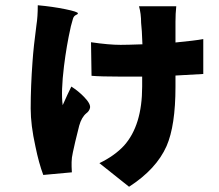

<svg xmlns="http://www.w3.org/2000/svg" viewBox="-20 -630 835 732"><path d="M472 82 359 -8Q417 -36 453 -75Q522 -152 522 -300V-338Q479 -338 436 -338Q365 -338 329 -341L327 -469Q395 -459 440 -459Q465 -459 520 -461Q522 -461 523 -461Q521 -519 518 -543Q518 -578 510 -606H652Q649 -578 649 -547V-468Q722 -475 755 -481V-348Q723 -346 649 -342V-299Q649 -151 615 -73Q576 15 472 82ZM145 37Q128 -8 115 -72Q97 -153 97 -216Q97 -301 104 -395Q108 -453 119 -535Q124 -566 124 -610Q180 -605 229 -595Q278 -585 277 -579Q276 -575 270 -573Q261 -569 258 -558Q255 -547 250 -529Q249 -525 249 -524Q234 -458 224 -378Q212 -280 219 -229Q239 -274 252 -300Q280 -282 301 -260Q327 -233 323 -218Q320 -206 309 -198Q291 -183 282 -151Q264 -80 258 -50Q253 -28 253 -12Q253 -8 253 5Q254 21 254 27Z"/></svg>

Font: GenSekiGothic TW H
Style: Regular
Weight: 900
Version: Version 1.501;PS 1;hotconv 16.6.51;makeotf.lib2.5.65220